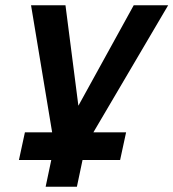

<svg xmlns="http://www.w3.org/2000/svg" viewBox="-20 -556 656 726"><path d="M51.6 49 74.2 -55.6H456.8L434.2 49ZM186.4 0 97.4 -536H227.6L276.4 -156.2L485.6 -536H615.8L300.4 0ZM152.6 150 201.2 -80.6H319.4L270.8 150Z"/></svg>

Font: Geist Mono
Style: Italic
Weight: 400
Italic angle: -12°
Monospace: yes
Designer: Basement.studio, Andrés Briganti, Mateo Zaragoza
Foundry: Basement.studio, Vercel, Andrés Briganti, Guido Ferreyra, Mateo Zaragoza
Version: Version 1.500